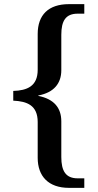

<svg xmlns="http://www.w3.org/2000/svg" viewBox="-20 -780 472 927"><path d="M313 127H387V81H355C297 81 276 45 276 -22V-194C276 -259 241 -302 165 -317V-319C240 -333 276 -377 276 -441V-612C276 -679 297 -714 355 -714H387V-760H313C214 -760 162 -708 162 -616V-443C162 -363 110 -343 44 -341V-294C110 -291 162 -272 162 -191V-18C162 71 214 127 313 127Z"/></svg>

Font: Noto Serif Ethiopic Medium
Style: Regular
Weight: 500
Designer: Monotype Design Team
Foundry: Monotype Imaging Inc.
Version: Version 2.102